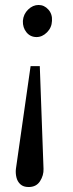

<svg xmlns="http://www.w3.org/2000/svg" viewBox="-20 -536 293 772"><path d="M95 216Q74 216 62 205Q50 194 46 177Q42 160 44 143L103 -270H140L155 143Q156 169 141 192.5Q126 216 95 216ZM127 -387Q102 -387 86.5 -406Q71 -425 72 -452Q74 -479 93 -497.5Q112 -516 135 -516Q158 -516 174.5 -497.5Q191 -479 189 -452Q188 -425 169 -406Q150 -387 127 -387Z"/></svg>

Font: Lora
Style: Italic
Weight: 400
Italic angle: -3°
Designer: Olga Karpushina, Alexei Vanyashin (Cyrillic)
Foundry: Cyreal
Version: Version 3.008